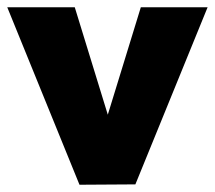

<svg xmlns="http://www.w3.org/2000/svg" viewBox="-21 -509 592 529"><path d="M276 -193 367 -489H551L352 -1L198 0L-1 -489H185Z"/></svg>

Font: Outfit Extra Bold
Style: Regular
Weight: 800
Designer: Rodrigo Fuenzalida
Foundry: fragTYPE
Version: Version 1.000